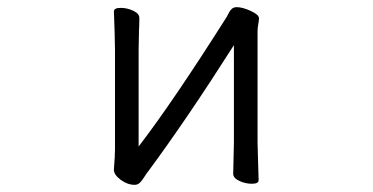

<svg xmlns="http://www.w3.org/2000/svg" viewBox="-20 -503 1040 536"><path d="M394 -25Q389 -19 382.5 -8.5Q376 2 370 7.5Q364 13 356 13Q336 13 317 -1Q298 -15 298 -29V-31Q301 -67 301 -86V-364L300 -413L298 -471Q298 -481 317 -481Q335 -481 352 -473Q369 -465 369 -453Q369 -432 368 -417L367 -364V-94Q463 -219 613 -456Q615 -460 619 -467.5Q623 -475 628 -479Q633 -483 641 -483Q657 -483 680 -472.5Q703 -462 703 -452Q703 -446 701 -435.5Q699 -425 699 -415V-106L700 -68L702 0Q702 10 683 10Q665 10 648 2Q631 -6 631 -18L633 -106V-377Q502 -171 394 -25Z"/></svg>

Font: Iansui
Style: Regular
Weight: 400
Designer: But Ko / Fontworks Inc.
Foundry: zi-hi.com / Fontworks Inc.
Version: Version 1.002